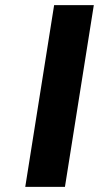

<svg xmlns="http://www.w3.org/2000/svg" viewBox="-20 -725 431 745"><path d="M78 0 190 -705H344L232 0Z"/></svg>

Font: Nunito Sans 7pt Expanded
Style: Bold Italic
Weight: 700
Width: 7
Italic angle: -9°
Designer: Vernon Adams
Foundry: Vernon Adams
Version: Version 3.101;gftools[0.9.27]